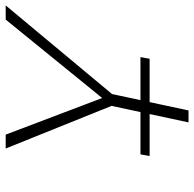

<svg xmlns="http://www.w3.org/2000/svg" viewBox="-24 -674 698 691"><g transform="rotate(-90 325.5 -329.0)"><path d="M321 -262 300 -289 600 -658H651ZM230 0 292 -289H335L273 0ZM295 -263 136 -658H186L326 -289ZM109 -140 115 -173H465L459 -140Z"/></g></svg>

Font: Ysabeau ExtraLight
Style: Italic
Weight: 250
Italic angle: -12°
Version: Version 2.000;gftools[0.9.27.dev2+g8671c4b]